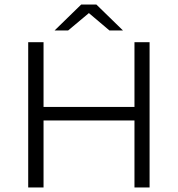

<svg xmlns="http://www.w3.org/2000/svg" viewBox="-20 -831 787 851"><path d="M643 -644V0H576V-297H173V0H105V-644H173V-357H576V-644ZM465 -696 374 -773 282 -696H222L340 -811H407L525 -696Z"/></svg>

Font: Montserrat Ace
Style: Regular
Weight: 400
Designer: Julieta Ulanovsky
Foundry: Julieta Ulanovsky
Version: Version 1